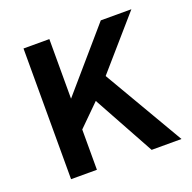

<svg xmlns="http://www.w3.org/2000/svg" viewBox="-100 -626 727 726"><g transform="rotate(-20 264.0 -263.0)"><path d="M66.9 0V-525.9H170.9V-286.1L377.9 -525.9H501L323.2 -321.8L511.2 0H391.1L255.9 -246.1L170.9 -162.1V0Z"/></g></svg>

Font: Archivo Medium
Style: Regular
Weight: 500
Designer: Hector Gatti
Foundry: Omnibus-Type
Version: Version 2.001